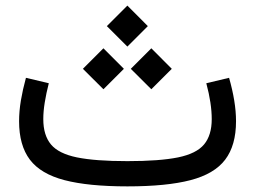

<svg xmlns="http://www.w3.org/2000/svg" viewBox="-20 -663 907 683"><path d="M794.9 -386.2 713.9 -366.9Q723.6 -330.6 728.4 -298.7Q733.2 -266.8 733.2 -239.3Q733.2 -181.9 705.9 -149.2Q678.7 -116.5 613.3 -103.1Q547.9 -89.8 433.3 -89.8Q319.1 -89.8 253.8 -103.1Q188.5 -116.5 161.3 -149.2Q134 -181.9 134 -239.3Q134 -266.8 139.2 -298.7Q144.3 -330.6 153.6 -366.9L72.3 -386.2Q60.8 -344.2 54.3 -305.7Q47.9 -267.1 47.9 -231.7Q47.9 -145.8 86.3 -95Q124.8 -44.2 209.6 -22.1Q294.4 0 433.3 0Q572.5 0 657.5 -22.1Q742.4 -44.2 781 -95Q819.6 -145.8 819.6 -231.7Q819.6 -267.1 813.2 -305.7Q806.9 -344.2 794.9 -386.2ZM274.9 -418.2 347.9 -345.5 420.7 -418.2 347.9 -491.2ZM445.3 -418.2 518.3 -345.5 591.1 -418.2 518.3 -491.2ZM360.1 -570.1 433.1 -497.3 505.9 -570.1 433.1 -643.1Z"/></svg>

Font: Estedad-FD-VF Thin
Style: Regular
Weight: 100
Designer: Amin Abedi
Version: Version 5.0